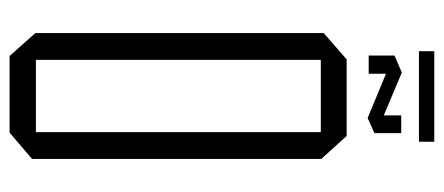

<svg xmlns="http://www.w3.org/2000/svg" viewBox="-283 -644 927 401"><g transform="rotate(90 180.5 -443.5)"><path d="M105 -650V-704H264L312 -651V-650ZM97 0 49 -54V-55H256V0ZM49 -55V-656L104 -704H105V-55ZM256 0V-650H312V-47L257 0ZM96 -750V-803L134 -806V-750ZM221 -761V-818H258V-763ZM226 -748 96 -802V-804L131 -819H132L258 -766V-762L227 -748ZM87 -855V-887H276V-855Z"/></g></svg>

Font: Foldit Thin Light
Style: Regular
Weight: 300
Version: Version 1.003